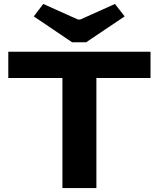

<svg xmlns="http://www.w3.org/2000/svg" viewBox="-20 -952 804 972"><path d="M345 -738 151 -869 199 -932 375 -853H386L562 -932L611 -869L416 -738ZM742 -557H468V0H296V-557H22V-690H742Z"/></svg>

Font: Exo 2 Expanded
Style: Bold
Weight: 700
Width: 7
Designer: Natanael Gama
Version: Version 1.001;PS 001.001;hotconv 1.0.70;makeotf.lib2.5.58329